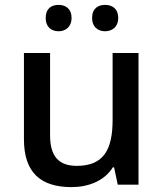

<svg xmlns="http://www.w3.org/2000/svg" viewBox="-20 -756 670 786"><path d="M167 -682C167 -646 190 -628 220 -628C248 -628 273 -646 273 -682C273 -721 248 -736 220 -736C190 -736 167 -721 167 -682ZM357 -682C357 -646 381 -628 410 -628C439 -628 464 -646 464 -682C464 -721 439 -736 410 -736C381 -736 357 -721 357 -682ZM547 -539H441V-266C441 -144 405 -77 294 -77C219 -77 185 -118 185 -202V-539H78V-186C78 -49 147 10 273 10C341 10 407 -15 442 -71H447L462 0H547Z"/></svg>

Font: Noto Sans Malayalam Medium
Style: Regular
Weight: 500
Designer: Jelle Bosma - Monotype Design Team
Foundry: Monotype Imaging Inc.
Version: Version 2.104